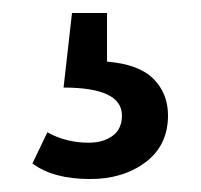

<svg xmlns="http://www.w3.org/2000/svg" viewBox="-20 -36 310 296"><path d="M145 -16V59Q194 63 216.5 85.5Q239 108 239 142Q239 188 204.5 214Q170 240 119 240Q62 240 30 216L53 168Q82 184 117 184Q139 184 153.5 173.5Q168 163 168 142Q168 99 78 99L91 -16Z"/></svg>

Font: Sedus Text
Style: Regular
Weight: 400
Designer: TypeMates
Foundry: TypeMates, Runge Thomsen GbR
Version: Version 4.202;PS 004.202;hotconv 1.0.88;makeotf.lib2.5.64775